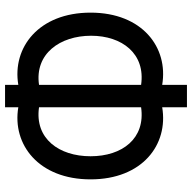

<svg xmlns="http://www.w3.org/2000/svg" viewBox="-20 -740 760 760"><g transform="rotate(-90 360.0 -360.0)"><path d="M315.5 -98V0H404V-98C552 -73 690 -176.5 690 -381.5C690 -586.5 552 -692.5 404 -667.5V-720H315.5V-667.5C167.5 -692.5 30 -586.5 30 -381.5C30 -176.5 167.5 -73 315.5 -98ZM121.5 -381.5C121.5 -506.5 191.5 -603.5 315.5 -585.5V-181.5C191.5 -163.5 121.5 -256.5 121.5 -381.5ZM404 -181.5V-585.5C527.5 -603.5 598.5 -502 598.5 -379.5C598.5 -257 527.5 -163.5 404 -181.5Z"/></g></svg>

Font: Eudonet Medium
Style: Regular
Weight: 500
Designer: Mikhail Sharanda
Foundry: Mikhail Sharanda
Version: Version 4.503;Glyphs 3.1.2 (3151)